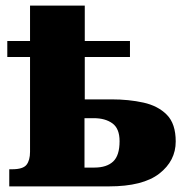

<svg xmlns="http://www.w3.org/2000/svg" viewBox="-20 -664 649 684"><path d="M13 0V-61H23Q62 -61 74.5 -77Q87 -93 87 -123V-461H6V-518H87V-644H282V-518H443V-461H282V-310H377Q439 -310 491 -298.5Q543 -287 574.5 -255Q606 -223 606 -160Q606 -91 547.5 -45.5Q489 0 368 0ZM316 -67Q360 -67 383 -88.5Q406 -110 406 -161Q406 -206 380.5 -224.5Q355 -243 314 -243H281V-67Z"/></svg>

Font: Noto Serif Black
Style: Regular
Weight: 900
Designer: Monotype Design Team
Foundry: Monotype Imaging Inc.
Version: Version 2.014; ttfautohint (v1.8.4.7-5d5b)